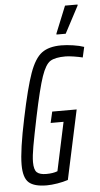

<svg xmlns="http://www.w3.org/2000/svg" viewBox="-60 -933 511 978"><g transform="rotate(-5 195.0 -444.0)"><path d="M20 -107Q20 -182 54 -343Q86 -497 112 -569.5Q138 -642 174 -669Q210 -696 274 -696Q301 -696 334.5 -691Q368 -686 390 -678L378 -625Q358 -630 332 -634Q306 -638 291 -638Q238 -638 213 -622.5Q188 -607 167.5 -547.5Q147 -488 117 -344Q97 -247 88 -196.5Q79 -146 79 -116Q79 -77 93.5 -63.5Q108 -50 142 -50Q176 -50 199 -59L252 -307H186L199 -364H324L248 -10Q224 -2 193.5 3Q163 8 139 8Q75 8 47.5 -16.5Q20 -41 20 -107ZM255 -753V-758L311 -896H375V-891L302 -753Z"/></g></svg>

Font: Saira Ultra Condensed
Style: Italic
Weight: 400
Width: 1
Italic angle: -12°
Designer: Hector Gatti with collaboration of the Omnibus-Type team
Foundry: Omnibus-Type
Version: Version 1.001; ttfautohint (v1.8)